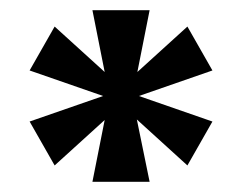

<svg xmlns="http://www.w3.org/2000/svg" viewBox="-20 -680 474 376"><path d="M161 -324 185 -445 87 -356 38 -442 182 -492 38 -542 87 -628 185 -539 161 -660H273L249 -539L347 -628L396 -542L252 -492L396 -442L347 -356L248 -446L273 -324Z"/></svg>

Font: El Messiri
Style: Bold
Weight: 700
Designer: Mohamed Gaber
Foundry: Kief Type Foundry
Version: Version 2.020; ttfautohint (v1.8.3)